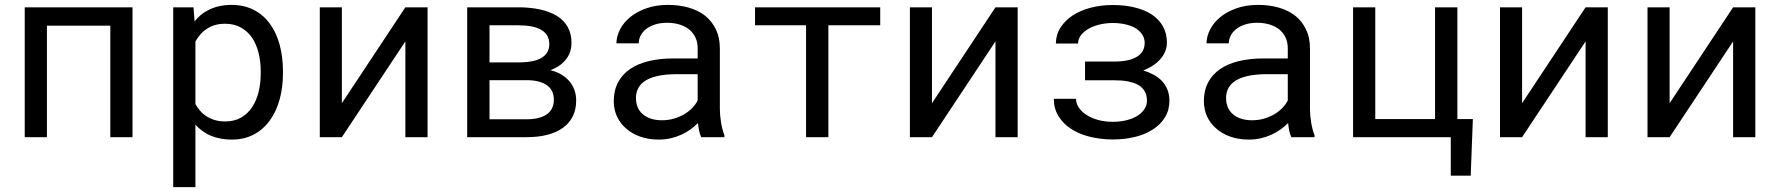

<svg xmlns="http://www.w3.org/2000/svg" viewBox="-20 -558 7241 781"><path d="M519 0V-528.3H80.6V0H170.9V-453.6H428.7V0Z M684.6 203.1H774.9V-50.8Q784.7 -40 795.9 -31Q807.1 -22 819.8 -14.6Q840.8 -2.9 866.9 3.4Q893.1 9.8 923.3 9.8Q973.1 9.8 1012 -10.7Q1050.8 -31.2 1077.1 -67.4Q1103.5 -103.5 1117.2 -152.6Q1130.9 -201.7 1130.9 -258.3V-268.6Q1130.9 -327.6 1117.2 -377.2Q1103.5 -426.8 1077.1 -462.4Q1050.8 -498 1011.7 -518.1Q972.7 -538.1 921.9 -538.1Q893.1 -538.1 867.9 -532Q842.8 -525.9 822.3 -514.2Q807.6 -506.3 794.9 -495.4Q782.2 -484.4 771.5 -470.7L767.1 -528.3H684.6ZM1040.5 -268.6V-258.3Q1040.5 -219.7 1032 -184.6Q1023.4 -149.4 1005.9 -122.6Q988.3 -95.7 960.9 -79.8Q933.6 -64 896 -64Q872.6 -64 853.3 -69.8Q834 -75.7 818.4 -85.9Q804.7 -94.7 793.9 -107.4Q783.2 -120.1 774.9 -134.8V-389.2Q784.2 -405.8 796.4 -419.4Q808.6 -433.1 824.2 -442.4Q838.4 -451.7 856.2 -456.5Q874 -461.4 895 -461.4Q933.1 -461.4 960.4 -445.8Q987.8 -430.2 1005.9 -403.8Q1023.4 -377 1032 -342Q1040.5 -307.1 1040.5 -268.6Z M1628.9 -528.3 1370.6 -138.2V-528.3H1280.8V0H1370.6L1628.9 -389.6V0H1719.2V-528.3Z M1880.4 0H2121.6Q2168 0 2205.3 -9.3Q2242.7 -18.6 2269 -37.6Q2295.4 -56.2 2309.6 -84.2Q2323.7 -112.3 2323.7 -149.9Q2323.7 -171.4 2316.9 -190.9Q2310.1 -210.4 2296.9 -226.6Q2283.7 -242.2 2265.4 -253.7Q2247.1 -265.1 2222.7 -271.5L2218.8 -272.5Q2233.9 -278.3 2246.6 -285.6Q2259.3 -293 2269 -302.2Q2286.6 -317.9 2295.7 -338.6Q2304.7 -359.4 2304.7 -383.3Q2304.7 -420.9 2289.3 -448.2Q2273.9 -475.6 2245.6 -493.2Q2216.8 -510.7 2176.8 -519.5Q2136.7 -528.3 2087.9 -528.3H1880.4ZM1971.2 -231.9H2121.6Q2148.9 -231.9 2169.9 -226.6Q2190.9 -221.2 2205.1 -210.9Q2218.8 -201.2 2225.8 -186.5Q2232.9 -171.9 2232.9 -152.8Q2232.9 -134.3 2226.6 -119.9Q2220.2 -105.5 2208 -95.7Q2193.8 -84.5 2172.1 -78.6Q2150.4 -72.8 2121.6 -72.8H1971.2ZM1971.2 -304.2V-455.1H2087.9Q2117.7 -455.1 2141.4 -450.7Q2165 -446.3 2180.7 -437Q2197.3 -427.7 2205.8 -413.1Q2214.4 -398.4 2214.4 -378.4Q2214.4 -363.3 2209 -351.3Q2203.6 -339.4 2193.8 -330.6Q2178.2 -316.9 2151.9 -310.5Q2125.5 -304.2 2088.9 -304.2Z M2832.5 0H2926.8V-7.8Q2918 -29.8 2913.1 -59.3Q2908.2 -88.9 2908.2 -115.2V-360.8Q2908.2 -405.3 2892.1 -438.5Q2876 -471.7 2848.1 -494.1Q2819.8 -516.1 2781.2 -527.1Q2742.7 -538.1 2697.8 -538.1Q2648.4 -538.1 2609.6 -524.4Q2570.8 -510.7 2543.9 -488.8Q2516.6 -466.3 2502.2 -438.5Q2487.8 -410.6 2487.3 -381.8H2578.1Q2578.1 -398.4 2586.2 -413.8Q2594.2 -429.2 2608.9 -440.4Q2623.5 -451.7 2644.8 -458.5Q2666 -465.3 2692.9 -465.3Q2721.7 -465.3 2744.9 -458Q2768.1 -450.7 2784.2 -437.5Q2800.3 -423.8 2809.1 -404.8Q2817.9 -385.7 2817.9 -361.8V-320.3H2719.2Q2664.1 -320.3 2619.4 -309.6Q2574.7 -298.8 2543 -277.3Q2511.2 -255.4 2493.9 -222.7Q2476.6 -189.9 2476.6 -146.5Q2476.6 -113.3 2489.5 -84.7Q2502.4 -56.2 2526.4 -35.6Q2549.8 -14.6 2583.7 -2.4Q2617.7 9.8 2659.7 9.8Q2685.5 9.8 2708.5 4.4Q2731.4 -1 2752 -10.3Q2772 -19.5 2788.8 -31.7Q2805.7 -43.9 2819.3 -57.6Q2820.8 -41 2824 -25.6Q2827.1 -10.3 2832.5 0ZM2672.9 -68.8Q2646.5 -68.8 2626.5 -75.7Q2606.4 -82.5 2593.3 -94.7Q2580.1 -106.4 2573.5 -123Q2566.9 -139.6 2566.9 -159.2Q2566.9 -179.7 2574.5 -195.8Q2582 -211.9 2596.7 -223.6Q2617.2 -240.2 2652.1 -248.3Q2687 -256.3 2733.9 -256.3H2817.9V-149.4Q2810.1 -133.8 2796.4 -119.4Q2782.7 -105 2764.2 -93.8Q2745.1 -82.5 2722.2 -75.7Q2699.2 -68.8 2672.9 -68.8Z M3560.5 -455.1V-528.3H3051.3V-455.1H3258.8V0H3349.6V-455.1Z M4029.3 -528.3 3771 -138.2V-528.3H3681.2V0H3771L4029.3 -389.6V0H4119.6V-528.3Z M4266.6 -156.2Q4266.6 -116.7 4284.9 -86.7Q4303.2 -56.6 4332 -37.1Q4366.2 -13.2 4412.1 -2Q4458 9.3 4505.9 9.3Q4554.7 9.3 4596.7 -1Q4638.7 -11.2 4669.9 -31.7Q4701.2 -51.8 4719 -81.1Q4736.8 -110.4 4736.8 -148.4Q4736.8 -173.8 4728.3 -194.6Q4719.7 -215.3 4703.6 -231.4Q4689.9 -244.6 4671.6 -254.6Q4653.3 -264.6 4630.4 -271.5Q4646.5 -277.8 4660.6 -285.9Q4674.8 -293.9 4685.5 -303.2Q4705.1 -319.8 4715.8 -340.3Q4726.6 -360.8 4726.6 -384.3Q4726.6 -422.4 4710.4 -450.9Q4694.3 -479.5 4665 -499Q4635.7 -518.1 4595.2 -527.8Q4554.7 -537.6 4505.9 -537.6Q4459.5 -537.6 4417.7 -526.9Q4376 -516.1 4344.7 -496.1Q4313 -475.6 4294.2 -446.5Q4275.4 -417.5 4274.9 -380.9H4365.2Q4365.2 -398.9 4376.7 -414.3Q4388.2 -429.7 4407.7 -440.9Q4426.8 -451.7 4452.1 -458Q4477.5 -464.4 4505.9 -464.4Q4537.6 -464.4 4562 -458Q4586.4 -451.7 4603 -440.9Q4619.1 -429.7 4627.7 -415Q4636.2 -400.4 4636.2 -383.8Q4636.2 -367.2 4629.9 -354Q4623.5 -340.8 4611.3 -331.5Q4602.5 -325.2 4591.1 -320.3Q4579.6 -315.4 4565.4 -312.5Q4554.2 -310.1 4540.5 -308.8Q4526.9 -307.6 4511.2 -307.6H4393.6V-231.4H4511.2Q4526.4 -231.4 4540.5 -230.5Q4554.7 -229.5 4566.9 -227.1Q4579.1 -224.6 4589.8 -221.2Q4600.6 -217.8 4609.4 -212.9Q4627 -202.6 4636.2 -186.8Q4645.5 -170.9 4645.5 -148.4Q4645.5 -130.4 4635.5 -114.7Q4625.5 -99.1 4607.4 -87.4Q4588.9 -75.7 4563 -69.1Q4537.1 -62.5 4505.9 -62.5Q4474.1 -62.5 4446.8 -70.1Q4419.4 -77.6 4399.4 -90.8Q4379.4 -103.5 4368.2 -120.4Q4356.9 -137.2 4356.9 -156.2Z M5232.9 0H5327.1V-7.8Q5318.4 -29.8 5313.5 -59.3Q5308.6 -88.9 5308.6 -115.2V-360.8Q5308.6 -405.3 5292.5 -438.5Q5276.4 -471.7 5248.5 -494.1Q5220.2 -516.1 5181.6 -527.1Q5143.1 -538.1 5098.1 -538.1Q5048.8 -538.1 5010 -524.4Q4971.2 -510.7 4944.3 -488.8Q4917 -466.3 4902.6 -438.5Q4888.2 -410.6 4887.7 -381.8H4978.5Q4978.5 -398.4 4986.6 -413.8Q4994.6 -429.2 5009.3 -440.4Q5023.9 -451.7 5045.2 -458.5Q5066.4 -465.3 5093.3 -465.3Q5122.1 -465.3 5145.3 -458Q5168.5 -450.7 5184.6 -437.5Q5200.7 -423.8 5209.5 -404.8Q5218.3 -385.7 5218.3 -361.8V-320.3H5119.6Q5064.5 -320.3 5019.8 -309.6Q4975.1 -298.8 4943.4 -277.3Q4911.6 -255.4 4894.3 -222.7Q4877 -189.9 4877 -146.5Q4877 -113.3 4889.9 -84.7Q4902.8 -56.2 4926.8 -35.6Q4950.2 -14.6 4984.1 -2.4Q5018.1 9.8 5060.1 9.8Q5085.9 9.8 5108.9 4.4Q5131.8 -1 5152.3 -10.3Q5172.4 -19.5 5189.2 -31.7Q5206.1 -43.9 5219.7 -57.6Q5221.2 -41 5224.4 -25.6Q5227.5 -10.3 5232.9 0ZM5073.2 -68.8Q5046.9 -68.8 5026.9 -75.7Q5006.8 -82.5 4993.7 -94.7Q4980.5 -106.4 4973.9 -123Q4967.3 -139.6 4967.3 -159.2Q4967.3 -179.7 4974.9 -195.8Q4982.4 -211.9 4997.1 -223.6Q5017.6 -240.2 5052.5 -248.3Q5087.4 -256.3 5134.3 -256.3H5218.3V-149.4Q5210.4 -133.8 5196.8 -119.4Q5183.1 -105 5164.6 -93.8Q5145.5 -82.5 5122.6 -75.7Q5099.6 -68.8 5073.2 -68.8Z M5483.9 -528.3V0H5881.3V156.7H5962.4L5971.2 -73.7H5908.2V-528.3H5817.4V-73.7H5574.2V-528.3Z M6429.7 -528.3 6171.4 -138.2V-528.3H6081.5V0H6171.4L6429.7 -389.6V0H6520V-528.3Z M7029.8 -528.3 6771.5 -138.2V-528.3H6681.6V0H6771.5L7029.8 -389.6V0H7120.1V-528.3Z"/></svg>

Font: Roboto Mono
Style: Regular
Weight: 400
Monospace: yes
Designer: Google
Version: Version 3.000